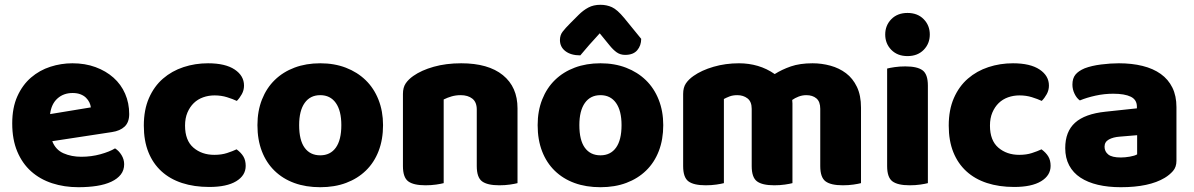

<svg xmlns="http://www.w3.org/2000/svg" viewBox="-20 -765 4980 801"><path d="M198 -176Q212 -140 245 -125.5Q278 -111 319 -111Q361 -111 399 -121.5Q437 -132 460 -146Q476 -136 487 -118Q498 -100 498 -80Q498 -55 484 -37Q470 -19 444.5 -7Q419 5 384 10.5Q349 16 307 16Q248 16 197.5 -0.5Q147 -17 110 -50Q73 -83 52 -133Q31 -183 31 -250Q31 -316 52.5 -363.5Q74 -411 109.5 -441.5Q145 -472 190 -486.5Q235 -501 282 -501Q335 -501 378.5 -485Q422 -469 453.5 -441Q485 -413 502 -374Q519 -335 519 -289Q519 -255 500 -237Q481 -219 447 -214ZM283 -377Q245 -377 219.5 -354Q194 -331 189 -289L359 -317Q358 -327 353 -337.5Q348 -348 339 -357Q330 -366 316 -371.5Q302 -377 283 -377Z M875 -367Q850 -367 827.5 -359Q805 -351 788.5 -335Q772 -319 762 -295.5Q752 -272 752 -241Q752 -179 787 -149Q822 -119 874 -119Q904 -119 927 -126.5Q950 -134 967 -142Q986 -128 995.5 -112Q1005 -96 1005 -73Q1005 -33 965.5 -9Q926 15 853 15Q790 15 739.5 -1.5Q689 -18 653.5 -50.5Q618 -83 599 -130.5Q580 -178 580 -241Q580 -307 601.5 -356Q623 -405 660 -437Q697 -469 745.5 -485Q794 -501 848 -501Q920 -501 959 -475Q998 -449 998 -408Q998 -389 989 -372.5Q980 -356 968 -344Q951 -352 927 -359.5Q903 -367 875 -367Z M1578 -243Q1578 -183 1559.5 -135Q1541 -87 1506.5 -53.5Q1472 -20 1424 -2Q1376 16 1316 16Q1256 16 1208 -1.5Q1160 -19 1125.5 -52.5Q1091 -86 1072.5 -134Q1054 -182 1054 -243Q1054 -302 1073 -350Q1092 -398 1126.5 -431.5Q1161 -465 1209 -483Q1257 -501 1316 -501Q1375 -501 1423 -482.5Q1471 -464 1505.5 -430.5Q1540 -397 1559 -349Q1578 -301 1578 -243ZM1316 -368Q1274 -368 1251 -335.5Q1228 -303 1228 -243Q1228 -180 1251 -148.5Q1274 -117 1316 -117Q1358 -117 1381 -149Q1404 -181 1404 -243Q1404 -303 1381 -335.5Q1358 -368 1316 -368Z M2139 -1Q2128 2 2107.5 5Q2087 8 2063 8Q2013 8 1991 -8.5Q1969 -25 1969 -72V-308Q1969 -339 1950.5 -353.5Q1932 -368 1902 -368Q1882 -368 1864.5 -363Q1847 -358 1831 -350V-1Q1820 2 1799.5 5Q1779 8 1755 8Q1705 8 1683 -8.5Q1661 -25 1661 -72V-373Q1661 -400 1672.5 -417Q1684 -434 1704 -448Q1738 -472 1789.5 -486.5Q1841 -501 1904 -501Q2017 -501 2078 -451.5Q2139 -402 2139 -313Z M2747 -243Q2747 -183 2728.5 -135Q2710 -87 2675.5 -53.5Q2641 -20 2593 -2Q2545 16 2485 16Q2425 16 2377 -1.5Q2329 -19 2294.5 -52.5Q2260 -86 2241.5 -134Q2223 -182 2223 -243Q2223 -302 2242 -350Q2261 -398 2295.5 -431.5Q2330 -465 2378 -483Q2426 -501 2485 -501Q2544 -501 2592 -482.5Q2640 -464 2674.5 -430.5Q2709 -397 2728 -349Q2747 -301 2747 -243ZM2485 -368Q2443 -368 2420 -335.5Q2397 -303 2397 -243Q2397 -180 2420 -148.5Q2443 -117 2485 -117Q2527 -117 2550 -149Q2573 -181 2573 -243Q2573 -303 2550 -335.5Q2527 -368 2485 -368ZM2482 -626Q2469 -611 2458.5 -600Q2448 -589 2439 -578.5Q2430 -568 2421 -557.5Q2412 -547 2401 -534Q2362 -534 2339 -551.5Q2316 -569 2316 -598Q2316 -618 2327 -632.5Q2338 -647 2360 -669L2394 -703Q2413 -722 2434.5 -733.5Q2456 -745 2485 -745Q2511 -745 2533 -735Q2555 -725 2584 -690L2655 -603Q2655 -575 2638.5 -555.5Q2622 -536 2588 -536Q2568 -536 2553 -546.5Q2538 -557 2522 -577Z M3572 -1Q3561 2 3540.5 5Q3520 8 3496 8Q3446 8 3424 -8.5Q3402 -25 3402 -72V-311Q3402 -341 3386 -354.5Q3370 -368 3344 -368Q3327 -368 3311.5 -362Q3296 -356 3285 -348Q3285 -344 3285.5 -340.5Q3286 -337 3286 -334V-1Q3275 2 3254.5 5Q3234 8 3210 8Q3160 8 3138 -8.5Q3116 -25 3116 -72V-311Q3116 -341 3098.5 -354.5Q3081 -368 3056 -368Q3037 -368 3023 -362.5Q3009 -357 3000 -352V-1Q2989 2 2968.5 5Q2948 8 2924 8Q2874 8 2852 -8.5Q2830 -25 2830 -72V-373Q2830 -400 2841.5 -417Q2853 -434 2873 -448Q2907 -472 2957 -486.5Q3007 -501 3063 -501Q3104 -501 3141.5 -490Q3179 -479 3212 -456Q3242 -475 3279.5 -488Q3317 -501 3370 -501Q3408 -501 3444.5 -491Q3481 -481 3509.5 -459.5Q3538 -438 3555 -402.5Q3572 -367 3572 -316Z M3681 -479Q3692 -482 3712.5 -485Q3733 -488 3757 -488Q3807 -488 3829 -471.5Q3851 -455 3851 -408V-1Q3840 2 3819.5 5Q3799 8 3775 8Q3725 8 3703 -8.5Q3681 -25 3681 -72ZM3673 -621Q3673 -659 3698.5 -685Q3724 -711 3766 -711Q3808 -711 3833.5 -685Q3859 -659 3859 -621Q3859 -583 3833.5 -557Q3808 -531 3766 -531Q3724 -531 3698.5 -557Q3673 -583 3673 -621Z M4233 -367Q4208 -367 4185.5 -359Q4163 -351 4146.5 -335Q4130 -319 4120 -295.5Q4110 -272 4110 -241Q4110 -179 4145 -149Q4180 -119 4232 -119Q4262 -119 4285 -126.5Q4308 -134 4325 -142Q4344 -128 4353.5 -112Q4363 -96 4363 -73Q4363 -33 4323.5 -9Q4284 15 4211 15Q4148 15 4097.5 -1.5Q4047 -18 4011.5 -50.5Q3976 -83 3957 -130.5Q3938 -178 3938 -241Q3938 -307 3959.5 -356Q3981 -405 4018 -437Q4055 -469 4103.5 -485Q4152 -501 4206 -501Q4278 -501 4317 -475Q4356 -449 4356 -408Q4356 -389 4347 -372.5Q4338 -356 4326 -344Q4309 -352 4285 -359.5Q4261 -367 4233 -367Z M4656 -108Q4673 -108 4693.5 -111.5Q4714 -115 4724 -121V-201L4652 -195Q4624 -193 4606 -183Q4588 -173 4588 -153Q4588 -133 4603.5 -120.5Q4619 -108 4656 -108ZM4648 -501Q4702 -501 4746.5 -490Q4791 -479 4822.5 -456.5Q4854 -434 4871 -399.5Q4888 -365 4888 -318V-94Q4888 -68 4873.5 -51.5Q4859 -35 4839 -23Q4774 16 4656 16Q4603 16 4560.5 6Q4518 -4 4487.5 -24Q4457 -44 4440.5 -75Q4424 -106 4424 -147Q4424 -216 4465 -253Q4506 -290 4592 -299L4723 -313V-320Q4723 -349 4697.5 -361.5Q4672 -374 4624 -374Q4587 -374 4550.5 -366Q4514 -358 4485 -346Q4472 -355 4463 -373.5Q4454 -392 4454 -412Q4454 -438 4466.5 -453.5Q4479 -469 4505 -480Q4534 -491 4573.5 -496Q4613 -501 4648 -501Z"/></svg>

Font: Baloo Bhaina 2 ExtraBold
Style: Regular
Weight: 800
Designer: Yesha Goshar, Manish Minz, Shuchita Grover and Ek Type
Foundry: Ek Type
Version: Version 1.640;hotconv 1.0.111;makeotfexe 2.5.65597; ttfautoh